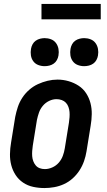

<svg xmlns="http://www.w3.org/2000/svg" viewBox="-20 -944 540 972"><path d="M205 8Q176 8 148 2Q120 -4 97 -19.5Q74 -35 59 -58Q44 -81 37 -108Q30 -135 30.5 -164Q31 -193 36 -222L57 -352Q62 -377 70 -401.5Q78 -426 92.5 -448.5Q107 -471 127.5 -489Q148 -507 172 -518Q196 -529 221 -535Q246 -541 271 -541Q300 -541 327.5 -533Q355 -525 378 -510Q401 -495 416 -472Q431 -449 438 -422Q445 -395 444.5 -366Q444 -337 439 -308L418 -178Q414 -153 405.5 -128.5Q397 -104 382.5 -81.5Q368 -59 348 -41Q328 -23 304 -12Q280 -1 254.5 3.5Q229 8 205 8ZM207 -88Q226 -88 245 -96.5Q264 -105 277.5 -120.5Q291 -136 298 -155Q305 -174 308 -193L329 -323Q331 -337 332 -350.5Q333 -364 332 -377Q331 -390 326.5 -402.5Q322 -415 313.5 -424Q305 -433 292.5 -437.5Q280 -442 266 -442Q247 -442 228.5 -433Q210 -424 197 -408.5Q184 -393 177.5 -374.5Q171 -356 167 -337L146 -207Q144 -193 143 -179.5Q142 -166 143 -153Q144 -140 148.5 -128Q153 -116 161 -106.5Q169 -97 181 -92.5Q193 -88 207 -88ZM406 -609Q389 -609 373.5 -615Q358 -621 348.5 -634Q339 -647 336.5 -663.5Q334 -680 337 -697Q339 -709 345 -720Q351 -731 361 -738Q371 -745 383 -748Q395 -751 406 -751Q423 -751 438.5 -745Q454 -739 463.5 -726Q473 -713 476 -696.5Q479 -680 476 -663Q474 -651 468 -640Q462 -629 452 -622Q442 -615 430 -612Q418 -609 406 -609ZM206 -609Q189 -609 173.5 -615Q158 -621 148.5 -634Q139 -647 136.5 -663.5Q134 -680 137 -697Q139 -709 145 -720Q151 -731 161 -738Q171 -745 183 -748Q195 -751 206 -751Q223 -751 238.5 -745Q254 -739 263.5 -726Q273 -713 276 -696.5Q279 -680 276 -663Q274 -651 268 -640Q262 -629 252 -622Q242 -615 230 -612Q218 -609 206 -609ZM190 -846V-924H490V-846Z"/></svg>

Font: Iosevka Slab
Style: Bold Italic
Weight: 700
Italic angle: -9°
Monospace: yes
Designer: Belleve Invis
Foundry: Belleve Invis
Version: Version 11.1.0; ttfautohint (v1.8.3)